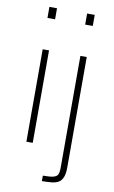

<svg xmlns="http://www.w3.org/2000/svg" viewBox="-102 -795 619 1043"><g transform="rotate(10 208.0 -273.5)"><path d="M83 -682V-743H125V-682ZM87 0V-510H122V0ZM291 -682V-743H333V-682ZM207 196V166Q247 166 265.5 161Q284 156 289.5 143.5Q295 131 295 109V-510H330V100Q330 133 322 153Q314 173 299 182Q284 191 261 193.5Q238 196 207 196Z"/></g></svg>

Font: Saira SemiCondensed Thin
Style: Regular
Weight: 250
Width: 4
Designer: Hector Gatti with collaboration of the Omnibus-Type team
Foundry: Omnibus-Type
Version: Version 1.101